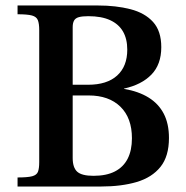

<svg xmlns="http://www.w3.org/2000/svg" viewBox="-20 -680 679 700"><path d="M44 0V-33Q81 -33 97.5 -37.5Q114 -42 118.5 -54Q123 -66 123 -89V-570Q123 -594 118 -606.5Q113 -619 96.5 -623.5Q80 -628 44 -628V-660H337Q403 -660 455.5 -646.5Q508 -633 538 -600Q568 -567 568 -508Q568 -445 532 -408Q496 -371 432 -357V-356Q485 -347 521.5 -324.5Q558 -302 577 -265.5Q596 -229 596 -177Q596 -110 565 -71.5Q534 -33 478.5 -16.5Q423 0 348 0ZM321 -39Q368 -39 399 -55Q430 -71 445.5 -101.5Q461 -132 461 -176Q461 -250 419 -291Q377 -332 303 -332H245V-104Q245 -69 261.5 -54Q278 -39 321 -39ZM245 -371H301Q370 -371 407 -404.5Q444 -438 444 -499Q444 -538 428.5 -565Q413 -592 381.5 -606.5Q350 -621 302 -621Q280 -621 267.5 -617.5Q255 -614 250 -605Q245 -596 245 -581Z"/></svg>

Font: Frank Ruhl Libre Medium
Style: Regular
Weight: 500
Designer: Yanek Iontef
Foundry: Fontef
Version: Version 6.004